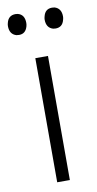

<svg xmlns="http://www.w3.org/2000/svg" viewBox="-84 -707 376 744"><g transform="rotate(-10 104.5 -335.0)"><path d="M68.4 -628.9Q68.4 -662.1 42 -668.9Q37.1 -669.9 33.2 -669.9Q4.9 -669.9 -2 -641.6Q-3.9 -634.8 -3.9 -628.9Q-3.9 -596.7 22.5 -588.9Q28.3 -587.9 33.2 -587.9Q58.6 -587.9 66.4 -615.2Q68.4 -622.1 68.4 -628.9ZM212.9 -628.9Q212.9 -661.1 186.5 -668.9Q181.6 -669.9 176.8 -669.9Q149.4 -669.9 142.6 -641.6Q140.6 -634.8 140.6 -628.9Q140.6 -596.7 167 -588.9Q171.9 -587.9 176.8 -587.9Q204.1 -587.9 210.9 -616.2Q212.9 -623 212.9 -628.9ZM128.9 0V-488.3H79.1V0Z"/></g></svg>

Font: Yaldevi Colombo Light
Style: Regular
Weight: 300
Designer: Sol Matas, Denzil Rajitha, Kosala Senevirathne and Pathum Egodawatta
Foundry: Mooniak
Version: Version 1.020 ; ttfautohint (v1.6)